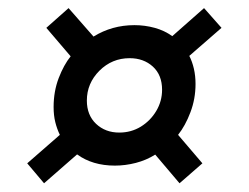

<svg xmlns="http://www.w3.org/2000/svg" viewBox="-20 -508 598 462"><path d="M86 -67 165.5 -136.5Q202.5 -109.5 256.5 -109.5Q281.5 -109.5 306.8 -116Q332 -122.5 353.5 -136L412 -67L467 -115L408.5 -183.5Q426 -205.5 438.2 -237.8Q450.5 -270 450.5 -306Q450.5 -325.5 446.5 -342.8Q442.5 -360 435.5 -373.5L513 -441L471 -488.5L394.5 -421Q376 -434.5 352.2 -441Q328.5 -447.5 303.5 -447.5Q249.5 -447.5 205 -420L145 -488.5L91.5 -441L150 -372.5Q133.5 -352 121.2 -320Q109 -288 109 -250.5Q109 -230.5 113 -214.2Q117 -198 124 -183.5L45.5 -115ZM267 -189Q233.5 -189 211.2 -210Q189 -231 189 -266Q189 -307.5 219.2 -337.8Q249.5 -368 292 -368Q325.5 -368 347.8 -347.8Q370 -327.5 370 -292Q370 -264.5 356 -241Q342 -217.5 318.8 -203.2Q295.5 -189 267 -189Z"/></svg>

Font: Mohave Medium
Style: Italic
Weight: 500
Italic angle: -8°
Designer: Gumpita Rahayu
Foundry: Tokotype
Version: Version 2.002; ttfautohint (v1.8.3)